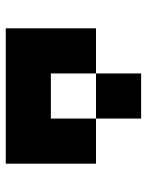

<svg xmlns="http://www.w3.org/2000/svg" viewBox="58 -567 509 665"><g transform="rotate(90 312.5 -234.5)"><path d="M390.6 -312.5H234.4V-156.2H390.6ZM546.9 0H78.1V-312.5H234.4V-468.8H390.6V-312.5H546.9Z"/></g></svg>

Font: Sorena-Fanum Normal
Style: Regular
Weight: 400
Designer: Mohammad Darvishi
Version: Version 1.000;March 20, 2024;FontCreator 15.0.0.2958 64-bit